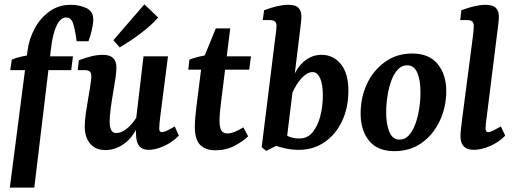

<svg xmlns="http://www.w3.org/2000/svg" viewBox="-20 -679 2347 879"><path d="M25 180 106 -447Q113 -501 139 -549Q165 -597 207 -627Q249 -657 304 -657Q326 -657 344.5 -652.5Q363 -648 378 -641Q393 -632 400 -620Q407 -608 407 -589Q407 -571 400.5 -542.5Q394 -514 385 -490H331Q323 -548 314 -573.5Q305 -599 283 -599Q257 -599 239 -561.5Q221 -524 213 -453L137 180ZM27 -358 34 -406Q52 -414 78 -420Q104 -426 133 -429L171 -421H314L306 -358Z M462 8Q418 8 393 -21Q368 -50 368 -100Q368 -127 372.5 -157.5Q377 -188 382 -217.5Q387 -247 391 -271Q393 -285 395.5 -301.5Q398 -318 398 -331Q398 -346 390.5 -352Q383 -358 369 -358H336L341 -403Q375 -416 401 -422Q427 -428 451 -428Q513 -428 513 -370Q513 -361 512 -350Q511 -339 509 -323Q504 -290 497.5 -252.5Q491 -215 486.5 -180Q482 -145 482 -121Q482 -100 488.5 -85Q495 -70 512 -70Q529 -70 547.5 -81Q566 -92 584 -113Q602 -134 616 -162L625 -135Q598 -60 555 -26Q512 8 462 8ZM660 7Q632 7 618 -9.5Q604 -26 603 -60Q602 -74 602.5 -93.5Q603 -113 603 -133L637 -421H749L714 -148Q712 -132 710.5 -117Q709 -102 709 -91Q709 -74 721 -74Q729 -74 742.5 -80Q756 -86 780 -100L799 -58Q768 -27 730 -10Q692 7 660 7ZM499 -495 641 -659 704 -599Q675 -565 627 -528.5Q579 -492 528 -462Z M966 9Q920 9 896 -16Q872 -41 872 -99Q872 -121 874.5 -146.5Q877 -172 879 -189L905 -395L968 -549H1034L992 -211Q989 -188 987 -165.5Q985 -143 985 -127Q985 -95 993.5 -81.5Q1002 -68 1021 -68Q1037 -68 1056 -76Q1075 -84 1094 -96L1116 -55Q1094 -33 1054.5 -12Q1015 9 966 9ZM842 -360 847 -406Q865 -413 890.5 -419.5Q916 -426 943 -428L981 -421H1129L1121 -360Z M1348 7Q1316 7 1286.5 0.5Q1257 -6 1234 -15L1264 -74Q1284 -61 1304.5 -53Q1325 -45 1351 -45Q1388 -45 1411.5 -74Q1435 -103 1446.5 -148Q1458 -193 1458 -243Q1458 -293 1445.5 -321Q1433 -349 1411 -349Q1388 -349 1362.5 -323Q1337 -297 1316 -249L1302 -256Q1318 -341 1358 -384.5Q1398 -428 1452 -428Q1506 -428 1540.5 -385.5Q1575 -343 1575 -264Q1575 -186 1546 -124.5Q1517 -63 1465.5 -28Q1414 7 1348 7ZM1199 12 1178 -5 1240 -505Q1242 -518 1244 -535Q1246 -552 1246 -560Q1246 -575 1238 -581Q1230 -587 1216 -587H1183L1189 -632Q1254 -657 1300 -657Q1333 -657 1346.5 -643Q1360 -629 1360 -603Q1360 -595 1358.5 -581.5Q1357 -568 1355 -550L1292 -36Z M1786 13Q1708 13 1669.5 -35Q1631 -83 1631 -159Q1631 -233 1660 -295Q1689 -357 1742.5 -395.5Q1796 -434 1867 -434Q1945 -434 1984 -385.5Q2023 -337 2023 -262Q2023 -189 1993.5 -126Q1964 -63 1911 -25Q1858 13 1786 13ZM1807 -40Q1833 -39 1851 -58.5Q1869 -78 1881 -110Q1893 -142 1899 -180.5Q1905 -219 1905 -258Q1905 -310 1891 -344.5Q1877 -379 1846 -380Q1821 -381 1802.5 -362Q1784 -343 1772 -311Q1760 -279 1754 -240.5Q1748 -202 1748 -164Q1748 -112 1762 -76.5Q1776 -41 1807 -40Z M2149 7Q2088 7 2088 -56Q2088 -71 2091 -95Q2094 -119 2097 -144L2144 -505Q2146 -518 2147.5 -535Q2149 -552 2149 -560Q2149 -575 2141.5 -581Q2134 -587 2120 -587H2087L2092 -632Q2158 -657 2202 -657Q2236 -657 2250 -643Q2264 -629 2264 -603Q2264 -593 2262.5 -578.5Q2261 -564 2259 -550L2208 -142Q2206 -130 2204.5 -115Q2203 -100 2203 -91Q2203 -74 2215 -74Q2223 -74 2237.5 -81Q2252 -88 2273 -100L2293 -58Q2263 -27 2222.5 -10Q2182 7 2149 7Z"/></svg>

Font: Rasa SemiBold
Style: Italic
Weight: 600
Italic angle: -7.10001°
Designer: Anna Giedrys (Yrsa+Rasa design), David Brezina (Yrsa art-direction, Rasa art-direction, design)
Foundry: Rosetta Type Foundry
Version: Version 2.004